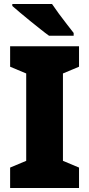

<svg xmlns="http://www.w3.org/2000/svg" viewBox="-20 -947 448 967"><path d="M378 0H31V-103L112 -137V-577L31 -611V-714H378V-611L297 -577V-137L378 -103ZM242 -927Q256 -906 276.5 -878Q297 -850 317.5 -824Q338 -798 351 -781V-767H227Q210 -779 185 -799Q160 -819 132.5 -841Q105 -863 81 -883.5Q57 -904 42 -917V-927Z"/></svg>

Font: Noto Sans Lao UI SemCond Blk
Style: Regular
Weight: 900
Width: 4
Designer: Monotype Design Team
Foundry: Monotype Imaging Inc.
Version: Version 2.000; ttfautohint (v1.8.4.7-5d5b)